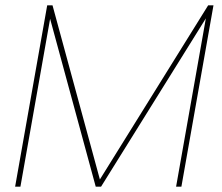

<svg xmlns="http://www.w3.org/2000/svg" viewBox="-20 -704 837 724"><path d="M37 0H57L170 -639L166 -644L341 0H361L762 -644L757 -639L644 0H664L785 -684H765L349 -15H360L178 -684H158Z"/></svg>

Font: Poppins Devanagari Thin
Style: Italic
Weight: 100
Italic angle: -10°
Designer: Ninad Kale (Devanagari), Jonny Pinhorn (Latin)
Foundry: Indian Type Foundry
Version: 4.005